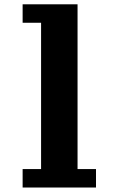

<svg xmlns="http://www.w3.org/2000/svg" viewBox="-20 -796 540 874"><path d="M83 -26.4H167V-692.4H83V-776.4H333V-26.4H417V57.6H83Z"/></svg>

Font: KH Dot Dougenzaka 12
Style: Regular
Weight: 400
Designer: Original version for X68000 by Keitarou Hiraki (http://hp.vector.co.jp/authors/VA000874/) / TrueType conversion by Homem
Version: Version 1.00.20150527